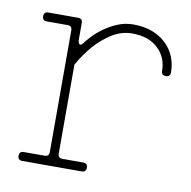

<svg xmlns="http://www.w3.org/2000/svg" viewBox="-64 -573 634 637"><g transform="rotate(10 253.5 -255.0)"><path d="M166 -45Q166 -30 181 -30H251Q266 -30 266 -15Q266 0 251 0H51Q36 0 36 -15Q36 -30 51 -30H121Q136 -30 136 -45V-455Q136 -470 121 -470H51Q36 -470 36 -485Q36 -500 51 -500H151Q166 -500 166 -485V-429Q166 -425 167 -421Q168 -417 170 -415Q172 -413 175 -413.5Q178 -414 182 -419Q189 -429 203.5 -444.5Q218 -460 238 -474.5Q258 -489 283 -499.5Q308 -510 336 -510Q372 -510 399.5 -499.5Q427 -489 446.5 -470.5Q466 -452 476 -427.5Q486 -403 486 -375Q486 -360 471 -360Q456 -360 456 -375Q456 -420 424.5 -450Q393 -480 336 -480Q298 -479 267 -458.5Q236 -438 213 -412Q187 -382 166 -345Z"/></g></svg>

Font: Nixie One
Style: Regular
Weight: 400
Designer: Jovanny Lemonad
Foundry: Jovanny Lemonad
Version: Version 1.000 2011 initial release